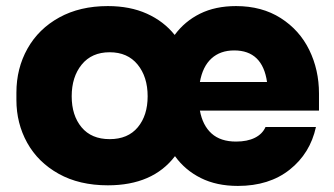

<svg xmlns="http://www.w3.org/2000/svg" viewBox="-20 -592 1100 632"><path d="M34 -263V-287Q34 -367 70.5 -432Q107 -497 175 -534.5Q243 -572 335 -572Q408 -572 463.5 -547Q519 -522 555 -477Q588 -522 638.5 -547Q689 -572 757 -572Q842 -572 904 -532.5Q966 -493 998 -427.5Q1030 -362 1030 -284V-228H638Q647 -179 676.5 -152.5Q706 -126 757 -126Q794 -126 819 -138.5Q844 -151 854 -174H1020Q1001 -87 933.5 -33.5Q866 20 763 20Q693 20 641 -6Q589 -32 556 -78Q483 18 335 18Q241 18 173 -20Q105 -58 69.5 -122Q34 -186 34 -263ZM466 -275Q466 -339 433 -379.5Q400 -420 341 -420Q282 -420 249 -379.5Q216 -339 216 -275Q216 -212 248.5 -173Q281 -134 341 -134Q401 -134 433.5 -173Q466 -212 466 -275ZM859 -322Q844 -426 751 -426Q705 -426 676 -399.5Q647 -373 638 -322Z"/></svg>

Font: Sora-SIA ExtraBold
Style: Regular
Weight: 800
Designer: Jonathan Barnbrook, Julián Moncada
Foundry: Barnbrook Fonts
Version: Version 2.000